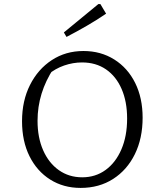

<svg xmlns="http://www.w3.org/2000/svg" viewBox="-20 -912 785 941"><path d="M375 9Q291 9 226 -32Q161 -73 124.5 -146.5Q88 -220 88 -318Q88 -418 127 -495.5Q166 -573 234 -617.5Q302 -662 389 -662Q474 -662 540 -620.5Q606 -579 642.5 -505.5Q679 -432 679 -335Q679 -234 641 -156.5Q603 -79 534.5 -35Q466 9 375 9ZM383 -43Q448 -43 497.5 -79Q547 -115 575 -180Q603 -245 603 -331Q603 -414 576 -476Q549 -538 499.5 -572Q450 -606 382 -606Q338 -606 294.5 -591Q251 -576 215 -546L243 -577Q164 -457 164 -320Q164 -238 191.5 -175.5Q219 -113 268.5 -78Q318 -43 383 -43ZM306 -731 293 -753 462 -892H472L500 -845Q453 -813 404.5 -785Q356 -757 306 -731Z"/></svg>

Font: Piazzolla Thin Light
Style: Regular
Weight: 300
Version: Version 2.005